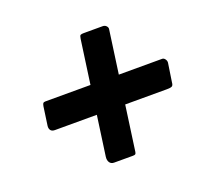

<svg xmlns="http://www.w3.org/2000/svg" viewBox="-91 -728 766 708"><g transform="rotate(-20 291.5 -373.5)"><path d="M545.3 -335.3Q544.6 -323.5 539 -320.6Q533.4 -317.7 519.9 -317.7L79.6 -317.4Q67.8 -317.4 62.9 -324.4Q58.1 -331.3 59.5 -341.8L69.9 -414.9Q71.6 -423.9 74 -426.3Q76.5 -428.8 83.4 -428.8L540.9 -429.1Q547.4 -429.1 552.3 -422.4Q557.1 -415.8 556.4 -408.5ZM243.7 -130Q231.9 -130 226.2 -138.7Q220.5 -147.4 222.2 -160.9L283.7 -600.9Q285.4 -613 288.9 -615.1Q292.4 -617.2 302.9 -617.2H376Q385 -617.2 390.6 -610.9Q396.1 -604.6 394.4 -597.6L330.7 -140.2Q329.7 -133.7 326.9 -131.8Q324.2 -130 316.9 -130Z"/></g></svg>

Font: Libre Franklin Thin
Style: Italic
Weight: 100
Italic angle: -8°
Designer: Pablo Impallari, Rodrigo Fuenzalida, Nhung Nguyen
Foundry: Impallari Type
Version: Version 3.000